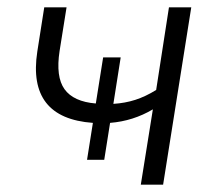

<svg xmlns="http://www.w3.org/2000/svg" viewBox="-20 -505 589 525"><path d="M365 0 398 -206Q344 -174 281 -169L265 -68H218L234 -169Q54 -182 82 -364L101 -485H162L143 -366Q132 -295 156.5 -261Q181 -227 242 -222L262 -348H310L290 -221Q322 -223 350 -232Q378 -241 407 -259L442 -485H503L426 0Z"/></svg>

Font: Nunito Sans Light
Style: Italic
Weight: 300
Italic angle: -9°
Designer: Vernon Adams
Foundry: Vernon Adams
Version: Version 3.006; ttfautohint (v1.8.3)